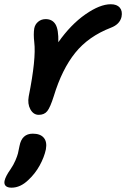

<svg xmlns="http://www.w3.org/2000/svg" viewBox="-73 -492 588 896"><path d="M107.9 43.9Q83 43.9 68.8 18.3Q54.7 -7.3 61 -42Q96.2 -218.3 86.9 -294.9Q82.5 -333 86.9 -359.9Q90.8 -378.9 105.5 -390.9Q120.1 -402.8 140.1 -402.8Q170.9 -402.8 185.8 -378.7Q200.7 -354.5 199.2 -294.9Q257.3 -377.4 325.2 -424.8Q393.1 -472.2 443.8 -472.2Q472.7 -472.2 486.1 -456.3Q499.5 -440.4 494.1 -413.1Q485.8 -378.4 444.8 -362.8Q339.8 -322.3 278.1 -245.6Q216.3 -168.9 178.2 -43.9Q161.6 8.8 147.7 26.4Q133.8 43.9 107.9 43.9ZM-19 383.8Q-38.1 383.8 -46.4 375.5Q-54.7 367.2 -51.8 352.1Q-47.4 331.1 -23.9 297.9Q-9.8 277.3 -1 256.6Q7.8 235.8 10.7 224.1Q13.7 212.4 18.1 189Q28.8 131.8 80.1 131.8Q115.2 131.8 131.3 150.9Q147.5 169.9 141.1 205.1Q133.3 241.7 112.1 280.3Q90.8 318.8 59.1 348.1Q22 383.8 -19 383.8Z"/></svg>

Font: Shantell Sans Irregular Bouncy
Style: Italic
Weight: 500
Italic angle: -11.31°
Designer: Stephen Nixon, Anya Danilova, Shantell Martin
Foundry: Arrow Type
Version: Version 1.006;[9816181b4]